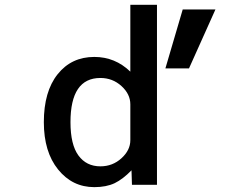

<svg xmlns="http://www.w3.org/2000/svg" viewBox="-20 -771 1040 802"><path d="M163.1 -260.7Q163.1 -388.7 220.7 -460.9Q278.3 -533.2 374 -533.2Q460.9 -533.2 524.4 -471.7V-751H635.7V1H531.2L529.3 -59.6Q493.2 -22.5 459 -5.9Q423.8 10.7 374 10.7Q282.2 10.7 222.7 -63Q163.1 -136.7 163.1 -260.7ZM743.2 -731.4H879.9L769.5 -485.4H670.9ZM524.4 -335Q524.4 -377.9 487.3 -411.6Q450.2 -445.3 399.4 -445.3Q274.4 -445.3 274.4 -260.7Q274.4 -167 307.6 -121.6Q340.8 -76.2 399.4 -76.2Q450.2 -76.2 487.3 -109.9Q524.4 -143.6 524.4 -185.5Z"/></svg>

Font: GenEi Gothic M SemiBold
Style: Regular
Weight: 500
Designer: o_tamon (Modified); [Source Han Sans]
Ryoko NISHIZUKA  (kana & ideographs); Paul D. Hunt (Latin, Greek & Cyrillic); Wenl
Version: Version 1.1a;Original Version 1.004